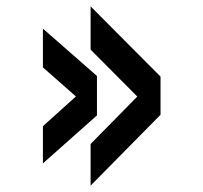

<svg xmlns="http://www.w3.org/2000/svg" viewBox="-20 -636 640 604"><path d="M265 -616 485 -395V-275L265 -52V-183L453 -374V-291L265 -480ZM115 -546 285 -397V-273L115 -122V-239L257 -367V-299L115 -424Z"/></svg>

Font: Martian Mono Condensed
Style: Regular
Weight: 400
Width: 3
Designer: Roman Shamin
Foundry: Evil Martians
Version: Version 1.000